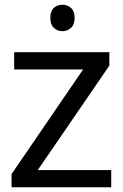

<svg xmlns="http://www.w3.org/2000/svg" viewBox="-20 -793 519 813"><path d="M29 0V-56L332 -499H40V-572H443V-515L140 -73H451V0ZM245 -773Q265 -773 280.5 -759.5Q296 -746 296 -717Q296 -689 280.5 -675Q265 -661 245 -661Q223 -661 208 -675Q193 -689 193 -717Q193 -746 208 -759.5Q223 -773 245 -773Z"/></svg>

Font: tamil25
Style: Book
Weight: 400
Designer: Jelle Bosma - Monotype Design Team
Foundry: Monotype Imaging Inc.
Version: Version 2.003